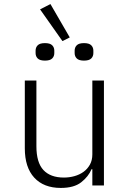

<svg xmlns="http://www.w3.org/2000/svg" viewBox="-20 -912 640 944"><path d="M434 -80H430Q415 -44 379.5 -16Q344 12 279 12Q195 12 148.5 -38.5Q102 -89 102 -183V-516H159V-193Q159 -113 193.5 -76Q228 -39 294 -39Q321 -39 346 -46Q371 -53 390.5 -67Q410 -81 422 -102.5Q434 -124 434 -153V-516H491V0H434ZM177 -866 228 -892 323 -728 287 -710ZM201 -614Q176 -614 165.5 -624.5Q155 -635 155 -651V-663Q155 -679 165.5 -689.5Q176 -700 201 -700Q226 -700 236.5 -689.5Q247 -679 247 -663V-651Q247 -635 236.5 -624.5Q226 -614 201 -614ZM393 -614Q368 -614 357.5 -624.5Q347 -635 347 -651V-663Q347 -679 357.5 -689.5Q368 -700 393 -700Q418 -700 428.5 -689.5Q439 -679 439 -663V-651Q439 -635 428.5 -624.5Q418 -614 393 -614Z"/></svg>

Font: IBM Plex Mono Light
Style: Regular
Weight: 300
Monospace: yes
Designer: Mike Abbink, Paul van der Laan, Pieter van Rosmalen
Foundry: Bold Monday
Version: Version 2.3